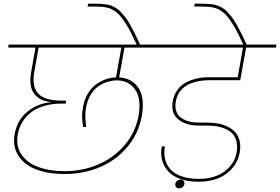

<svg xmlns="http://www.w3.org/2000/svg" viewBox="-20 -984 1531 1049"><path d="M24.9 -724.1 26.9 -740.2H908.2L905.8 -724.1H660.2L630.9 -561Q662.1 -559.6 688 -546.9Q713.9 -534.2 732.9 -509Q752 -483.9 757.8 -445.8Q763.7 -407.7 755.9 -356Q738.3 -256.3 676.8 -182.4Q615.2 -108.4 525.9 -70.8Q436.5 -33.2 332 -33.2Q244.1 -33.2 179 -57.9Q113.8 -82.5 80.8 -132.6Q47.9 -182.6 60.1 -251Q73.7 -328.1 128.9 -373.3Q184.1 -418.5 255.9 -424.8V-426.8Q228 -429.7 206.5 -439.9Q185.1 -450.2 168.7 -469.7Q152.3 -489.3 147.9 -518.6Q143.6 -547.9 149.9 -588.9L173.8 -724.1ZM334 -48.8Q431.6 -48.8 517.3 -85.7Q603 -122.6 662.4 -192.9Q721.7 -263.2 737.8 -355Q745.6 -404.8 739.5 -440.7Q733.4 -476.6 714.8 -499.8Q696.3 -522.9 671.9 -533.9Q647.5 -544.9 619.1 -544.9Q594.2 -544.9 569.1 -537.4Q543.9 -529.8 519.3 -513.7Q494.6 -497.6 476.1 -467.3Q457.5 -437 450.2 -397Q441.9 -351.6 451.2 -290H434.1Q423.8 -347.2 433.1 -397Q440.4 -439.5 459.5 -471.7Q478.5 -503.9 504.2 -522.5Q529.8 -541 557.1 -550.5Q584.5 -560.1 613.8 -561L643.1 -724.1H190.9L167 -588.9Q153.3 -511.2 188.7 -472.7Q224.1 -434.1 316.9 -434.1H340.8L338.9 -418H314.9Q262.2 -418 219.2 -404.8Q176.3 -391.6 147.5 -368.4Q118.7 -345.2 101.1 -315.4Q83.5 -285.6 77.1 -251Q65.4 -186 97.7 -139.4Q129.9 -92.8 191.2 -70.8Q252.4 -48.8 334 -48.8Z M728.5 -736.8Q710.9 -774.9 696.3 -803.7Q681.6 -832.5 667.2 -854.7Q652.8 -877 641.1 -892.1Q629.4 -907.2 614.7 -918Q600.1 -928.7 588.4 -934.6Q576.7 -940.4 559.3 -943.6Q542 -946.8 527.8 -947.5Q513.7 -948.2 490.7 -948.2H458.5L461.4 -963.9H493.7Q515.1 -963.9 528.6 -963.1Q542 -962.4 558.8 -960.2Q575.7 -958 587.2 -953.4Q598.6 -948.7 612.5 -940.9Q626.5 -933.1 637.7 -921.1Q648.9 -909.2 662.4 -892.6Q675.8 -876 688.5 -853.3Q701.2 -830.6 715.8 -802Q730.5 -773.4 746.6 -736.8Z M835.4 -724.1 838.4 -740.2H1490.7L1487.8 -724.1H1324.7L1292.5 -545.9H1131.8Q961.9 -545.9 940.4 -429.2Q935.1 -397.9 943.4 -375Q951.7 -352.1 970.9 -339.1Q990.2 -326.2 1014.9 -320.1Q1039.6 -314 1069.8 -314H1114.7Q1145.5 -314 1173.1 -308.8Q1200.7 -303.7 1225.3 -291.3Q1250 -278.8 1266.4 -260.5Q1282.7 -242.2 1289.3 -213.6Q1295.9 -185.1 1289.6 -149.9Q1276.9 -80.6 1218 -35.9Q1159.2 8.8 1063.5 8.8Q1007.3 8.8 964.8 -6.6Q922.4 -22 898.4 -48.6Q874.5 -75.2 865.5 -109.9Q856.4 -144.5 863.8 -184.1H880.9Q874.5 -147 881.8 -115.5Q889.2 -84 910.6 -59.3Q932.1 -34.7 971.9 -20.8Q1011.7 -6.8 1066.4 -6.8Q1152.3 -6.8 1206.8 -47.6Q1261.2 -88.4 1272.5 -149.9Q1278.3 -184.1 1272 -210.4Q1265.6 -236.8 1250.5 -253.2Q1235.4 -269.5 1211.9 -279.8Q1188.5 -290 1163.8 -293.9Q1139.2 -297.9 1110.8 -297.9H1065.4Q995.6 -297.9 954.1 -331.8Q912.6 -365.7 923.8 -430.2Q929.2 -460.9 944.1 -484.6Q959 -508.3 978.5 -522.5Q998 -536.6 1023.7 -545.9Q1049.3 -555.2 1073.5 -558.6Q1097.7 -562 1124.5 -562H1278.8L1307.6 -724.1Z M967.3 -2.9Q977.1 -2.9 982.9 3.7Q988.8 10.3 987.3 21Q985.8 31.7 977.8 38.3Q969.7 44.9 959 44.9Q948.2 44.9 942.4 38.3Q936.5 31.7 938 21Q939.5 10.3 947.8 3.7Q956.1 -2.9 967.3 -2.9Z M1311 -736.8Q1293.5 -774.9 1278.8 -803.7Q1264.2 -832.5 1249.8 -854.7Q1235.4 -877 1223.6 -892.1Q1211.9 -907.2 1197.3 -918Q1182.6 -928.7 1170.9 -934.6Q1159.2 -940.4 1141.8 -943.6Q1124.5 -946.8 1110.4 -947.5Q1096.2 -948.2 1073.2 -948.2H1041L1043.9 -963.9H1076.2Q1097.7 -963.9 1111.1 -963.1Q1124.5 -962.4 1141.4 -960.2Q1158.2 -958 1169.7 -953.4Q1181.2 -948.7 1195.1 -940.9Q1209 -933.1 1220.2 -921.1Q1231.4 -909.2 1244.9 -892.6Q1258.3 -876 1271 -853.3Q1283.7 -830.6 1298.3 -802Q1313 -773.4 1329.1 -736.8Z"/></svg>

Font: SVN-Poppins Thin
Style: Italic
Weight: 100
Italic angle: -10°
Designer: Ninad Kale (Devanagari), Jonny Pinhorn (Latin)
Foundry: Indian Type Foundry
Version: Version 3.002 2017